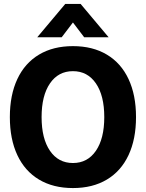

<svg xmlns="http://www.w3.org/2000/svg" viewBox="-20 -944 740 974"><path d="M30 -350Q30 -462 68 -543Q106 -624 178 -667Q250 -710 350 -710Q450 -710 522 -667Q594 -624 632 -543Q670 -462 670 -350Q670 -238 632 -157Q594 -76 522 -33Q450 10 350 10Q250 10 178 -33Q106 -76 68 -157Q30 -238 30 -350ZM509 -350Q509 -459 466.5 -521Q424 -583 350 -583Q276 -583 233.5 -521Q191 -459 191 -350Q191 -241 233.5 -179Q276 -117 350 -117Q424 -117 466.5 -179Q509 -241 509 -350ZM311 -924H389L531 -755H407L350 -830L293 -755H169Z"/></svg>

Font: Sarabun ExtraBold
Style: Regular
Weight: 800
Version: Version 1.000; ttfautohint (v1.6)